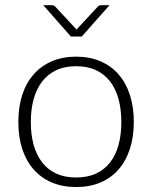

<svg xmlns="http://www.w3.org/2000/svg" viewBox="-20 -728 598 754"><path d="M279 -505.5Q332.5 -505.5 374.8 -487.2Q417 -469 446 -435.5Q475 -402 490.2 -354.8Q505.5 -307.5 505.5 -249Q505.5 -190.5 490.2 -143.5Q475 -96.5 446 -63Q417 -29.5 374.8 -11.5Q332.5 6.5 279 6.5Q225.5 6.5 183.2 -11.5Q141 -29.5 111.8 -63Q82.5 -96.5 67.2 -143.5Q52 -190.5 52 -249Q52 -307.5 67.2 -354.8Q82.5 -402 111.8 -435.5Q141 -469 183.2 -487.2Q225.5 -505.5 279 -505.5ZM279 -31Q323.5 -31 356.8 -46.2Q390 -61.5 412.2 -90Q434.5 -118.5 445.5 -158.8Q456.5 -199 456.5 -249Q456.5 -298.5 445.5 -339Q434.5 -379.5 412.2 -408.2Q390 -437 356.8 -452.5Q323.5 -468 279 -468Q234.5 -468 201.2 -452.5Q168 -437 145.8 -408.2Q123.5 -379.5 112.2 -339Q101 -298.5 101 -249Q101 -199 112.2 -158.8Q123.5 -118.5 145.8 -90Q168 -61.5 201.2 -46.2Q234.5 -31 279 -31ZM410 -707.5 301 -584.5H258.5L150 -707.5H183.5Q191.5 -707.5 197 -702L275 -618Q276.5 -616.5 278 -615Q279.5 -613.5 280.5 -611.5Q282 -613.5 283.2 -615Q284.5 -616.5 286 -618L364 -702Q369.5 -707.5 377.5 -707.5Z"/></svg>

Font: Lato 2
Style: Regular
Weight: 300
Designer: Lukasz Dziedzic with Adam Twardoch and Botio Nikoltchev
Foundry: tyPoland Lukasz Dziedzic
Version: Version 2.015; 2015-08-06; http://www.latofonts.com/